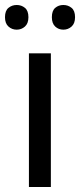

<svg xmlns="http://www.w3.org/2000/svg" viewBox="-31 -750 321 770"><path d="M173 0H85V-536H173ZM-11 -681Q-11 -707 3 -718.5Q17 -730 36 -730Q55 -730 69 -718.5Q83 -707 83 -681Q83 -656 69 -643.5Q55 -631 36 -631Q17 -631 3 -643.5Q-11 -656 -11 -681ZM177 -681Q177 -707 190.5 -718.5Q204 -730 223 -730Q242 -730 256 -718.5Q270 -707 270 -681Q270 -656 256 -643.5Q242 -631 223 -631Q204 -631 190.5 -643.5Q177 -656 177 -681Z"/></svg>

Font: Noto Sans Living
Style: Regular
Weight: 400
Designer: Monotype Design Team
Foundry: Monotype Imaging Inc.
Version: Version 2.013; ttfautohint (v1.8.4.7-5d5b)